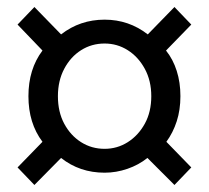

<svg xmlns="http://www.w3.org/2000/svg" viewBox="-20 -642 595 547"><path d="M78 -115 30 -165 101 -238Q61 -291 61 -368Q61 -445 101 -498L30 -572L78 -622L154 -544Q208 -586 278 -586Q347 -586 401 -544L477 -622L525 -572L453 -498Q473 -473 483.5 -440Q494 -407 494 -368Q494 -329 483.5 -296.5Q473 -264 454 -238L525 -165L477 -115L400 -192Q375 -172 343 -161Q311 -150 278 -150Q207 -150 154 -192ZM278 -218Q314 -218 344 -237Q374 -256 392.5 -289.5Q411 -323 411 -368Q411 -412 392.5 -446Q374 -480 344 -499Q314 -518 278 -518Q241 -518 211 -499Q181 -480 163 -446Q145 -412 145 -368Q145 -323 163 -289.5Q181 -256 211 -237Q241 -218 278 -218Z"/></svg>

Font: Noto Sans KR
Style: Regular
Weight: 400
Designer: Ryoko NISHIZUKA  (kana, bopomofo & ideographs); Paul D. Hunt (Latin, Greek & Cyrillic); Sandoll Communications , Soo-you
Foundry: Adobe
Version: Version 2.004-H2;hotconv 1.0.118;makeotfexe 2.5.65603